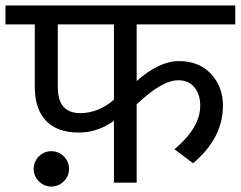

<svg xmlns="http://www.w3.org/2000/svg" viewBox="-40 -667 879 701"><path d="M459 -578V-371Q541 -444 613 -444Q687 -444 730.5 -397Q774 -350 774 -281Q774 -163 665 -71L597 -122Q691 -201 691 -281Q691 -323 669.5 -348.5Q648 -374 611 -374Q551 -374 459 -286V0H376V-226Q316 -183 248 -183Q169 -183 128 -226Q87 -269 87 -351V-578H-20V-647H819V-578ZM376 -303V-578H171V-349Q171 -254 253 -254Q319 -254 376 -303ZM147 -115Q174 -115 193 -96Q212 -77 212 -50Q212 -24 193 -5Q174 14 147 14Q121 14 102 -5Q83 -24 83 -50Q83 -77 102 -96Q121 -115 147 -115Z"/></svg>

Font: Martel Sans
Style: Regular
Weight: 400
Designer: Dan Reynolds and Mathieu Réguer
Foundry: Dan Reynolds and Mathieu Réguer
Version: Version 1.001;PS 001.001;hotconv 1.0.70;makeotf.lib2.5.58329